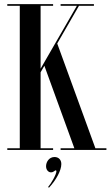

<svg xmlns="http://www.w3.org/2000/svg" viewBox="-20 -720 536 922"><path d="M254.8 -511.1 359.1 -692H431V-700H271V-692H349.1L175 -390.2V-692H235V-700H15V-692H75V-8H15V0H235V-8H175V-372.9L193.1 -404.2L337.1 -8H271V0H491V-8H438.1ZM241.8 34C215.5 34 201.2 58 201.2 78.3C201.2 95.7 212.2 107.7 225.2 107.7C229.5 107.7 234.2 106.3 238.5 103.3C242.2 101 244.9 98 247.9 98C249.5 98 250.9 99.7 250.9 102.3C250.9 118 224.2 163.3 211.2 177.7L214.9 181.7C250.5 143.7 274.5 98 274.5 67.7C274.5 47.3 261.5 34 241.9 34Z"/></svg>

Font: Picaflor 48 pt
Style: Regular
Weight: 400
Designer: Ariel Martín Pérez
Foundry: Tunera Type Foundry
Version: Version 1.000;hotconv 1.0.109;makeotfexe 2.5.65596